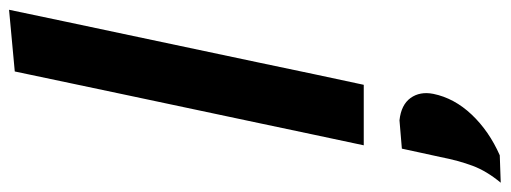

<svg xmlns="http://www.w3.org/2000/svg" viewBox="-416 -430 1072 403"><g transform="rotate(-90 119.5 -228.0)"><path d="M16.5 0Q28 -54 38.8 -104.8Q49.5 -155.5 62.5 -217L121 -493Q134 -554.5 146.5 -613.8Q159 -673 171.5 -732.5L301 -744.5Q288.5 -685 275.5 -623.2Q262.5 -561.5 248 -493.5L189.5 -217Q176.5 -154.5 165.8 -104.2Q155 -54 143.5 0ZM-62 287.5Q-37.5 258 -26.5 228.5Q-15.5 199 -8 160.5Q-3.5 140.5 0.8 120.2Q5 100 9.5 80L69 75Q101.5 78.5 115.8 98.2Q130 118 124.5 146Q115.5 190 81 226.5Q46.5 263 -4.5 285.5Z"/></g></svg>

Font: Commissioner SemiBold
Style: Italic
Weight: 600
Italic angle: -12°
Designer: Kostas Bartsokas
Foundry: Kostas Bartsokas
Version: Version 1.000; ttfautohint (v1.8.3)